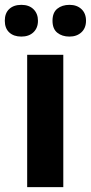

<svg xmlns="http://www.w3.org/2000/svg" viewBox="-34 -772 375 792"><path d="M227.1 0H78.1V-545.9H227.1ZM202.4 -637Q182.6 -652.8 182.6 -686.5Q182.6 -720.2 202.4 -736.1Q222.2 -752 252.7 -752Q283.2 -752 302 -734.4Q320.8 -716.8 320.8 -686.5Q320.8 -656.2 301.8 -638.7Q282.7 -621.1 252.4 -621.1Q222.2 -621.1 202.4 -637ZM4.2 -638.2Q-14.2 -655.3 -14.2 -686.5Q-14.2 -717.8 4.2 -734.9Q22.5 -752 54.2 -752Q85.9 -752 104.2 -733.9Q122.6 -715.8 122.6 -686.3Q122.6 -656.7 104 -638.9Q85.4 -621.1 54 -621.1Q22.5 -621.1 4.2 -638.2Z"/></svg>

Font: NotoSans-Bold
Style: Bold
Weight: 700
Designer: Monotype Design team
Foundry: Monotype Imaging Inc.
Version: Version 1.04